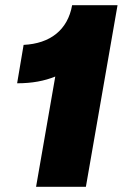

<svg xmlns="http://www.w3.org/2000/svg" viewBox="-20 -720 473 740"><path d="M119 0H311L433 -700H258C241 -604 173 -552 71 -547L46 -399C104 -399 151 -408 193 -425Z"/></svg>

Font: Fixel Display Black
Style: Italic
Weight: 900
Italic angle: -10°
Designer: AlfaBravo + MacPaw
Foundry: Kyrylo Tkachov, Marchela Mozhyna, Serhii Makarenko, Maria Weinstein, Zakhar Kryvoshyya
Version: Version 1.210;Glyphs 3.2 (3217)